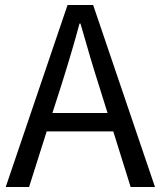

<svg xmlns="http://www.w3.org/2000/svg" viewBox="-20 -753 647 773"><path d="M413 -298 378 -410Q348 -503 304 -658H300Q273 -556 227 -410L191 -298ZM436 -224H168L97 0H3L252 -733H355L604 0H506Z"/></svg>

Font: `nÑOSR
Style: Regular
Weight: 400
Designer: Ryoko NISHIZUKA ¬âXZm¬º[P (kana & ideographs); Paul D. Hunt (Latin, Greek & Cyrillic); Wenlong ZHANG _ e¬á¬ü¬ô (bopomof
Foundry: Adobe Systems Incorporated
Version: Version 1.00 June 24, 2014, initial release